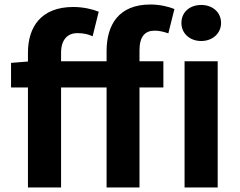

<svg xmlns="http://www.w3.org/2000/svg" viewBox="-20 -832 1064 852"><path d="M453 -560H251V-598C251 -656 280 -685 323 -685C352 -685 371 -680 391 -671L418 -780C391 -791 350 -801 305 -801C163 -801 104 -713 104 -598V-559L29 -553V-444H104V0H251V-444H453V0H599V-444H705V-560H599V-608C599 -670 623 -696 667 -696C686 -696 707 -691 727 -684L754 -792C729 -802 691 -812 647 -812C507 -812 453 -722 453 -605ZM873 -650C923 -650 961 -684 961 -730C961 -778 923 -810 873 -810C822 -810 785 -778 785 -730C785 -684 822 -650 873 -650ZM799 0H946V-560H799Z"/></svg>

Font: Genne Gothic Bold
Style: Regular
Weight: 700
Designer: Ryoko NISHIZUKA (kana & ideographs); Paul D. Hunt (Latin, Greek & Cyrillic); Wenlong ZHANG (bopomofo); Sandoll Communica
Foundry: Adobe Systems Incorporated
Version: Version 1.004;PS 1.004;hotconv 16.6.51;makeotf.lib2.5.65220